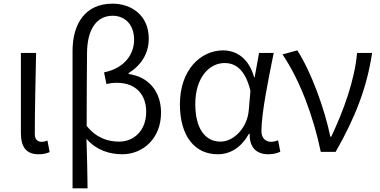

<svg xmlns="http://www.w3.org/2000/svg" viewBox="-20 -829 2073 1048"><path d="M190 13C218 13 236 8 251 1L239 -62C227 -57 217 -55 207 -55C185 -55 170 -68 170 -97C170 -234 174 -391 177 -540H94V-104C94 -28 122 13 190 13Z M376 199H458C457 107 455 22 452 -71C508 -8 579 13 648 13C758 13 859 -71 859 -214C859 -329 792 -410 682 -425V-430C751 -473 792 -537 792 -618C792 -747 696 -809 594 -809C446 -809 376 -700 376 -551ZM630 -56C572 -56 507 -74 453 -142C453 -276 454 -406 455 -539C456 -672 509 -743 595 -743C657 -743 712 -700 712 -612C712 -539 666 -458 548 -434L561 -370C579 -375 599 -377 618 -377C725 -377 778 -309 778 -219C778 -116 711 -56 630 -56Z M1168 13C1239 13 1297 -25 1339 -99H1343C1340 -23 1382 13 1444 13C1475 13 1496 6 1510 -1L1498 -63C1487 -59 1473 -55 1460 -55C1430 -55 1407 -75 1407 -112C1407 -213 1445 -396 1474 -540H1394L1370 -407H1367C1338 -514 1267 -554 1198 -554C1074 -554 962 -446 962 -260C962 -82 1046 13 1168 13ZM1184 -56C1097 -56 1046 -131 1046 -261C1046 -408 1124 -485 1206 -485C1257 -485 1317 -459 1347 -333L1338 -230C1332 -135 1258 -56 1184 -56Z M1731 0H1812C1920 -189 1983 -352 2011 -540H1929C1916 -391 1855 -224 1788 -83H1783C1752 -234 1680 -434 1603 -554L1522 -532C1616 -393 1690 -197 1731 0Z"/></svg>

Font: Noto Sans KR DemiLight
Style: Regular
Weight: 350
Designer: Ryoko NISHIZUKA 西塚涼子 (kana, bopomofo & ideographs); Paul D. Hunt (Latin, Greek & Cyrillic); Sandoll Communications 산돌커뮤니
Foundry: Adobe
Version: Version 2.004;hotconv 1.0.118;makeotfexe 2.5.65603